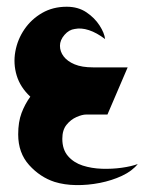

<svg xmlns="http://www.w3.org/2000/svg" viewBox="-20 -340 429 570"><path d="M142 200Q99 186 66.5 150Q34 114 34 59Q34 22 44 -4.5Q54 -31 70 -53Q40 -81 29.5 -116Q19 -151 25.5 -187Q32 -223 52.5 -253Q73 -283 105 -301.5Q137 -320 178 -320Q212 -320 236.5 -303.5Q261 -287 275.5 -264.5Q290 -242 292 -224Q267 -243 244 -250.5Q221 -258 202 -254Q185 -252 171.5 -236.5Q158 -221 158 -204Q158 -187 169 -172.5Q180 -158 201.5 -149Q223 -140 256 -140H359L299 0H236Q224 0 207 7.5Q190 15 177.5 30.5Q165 46 165 72Q165 104 182 123.5Q199 143 225.5 151.5Q252 160 282.5 161Q313 162 341.5 158Q370 154 389 147Q372 168 342 182Q312 196 276.5 203Q241 210 206 209.5Q171 209 142 200Z"/></svg>

Font: Reem Kufi
Style: Regular
Weight: 400
Designer: Khaled Hosny
Version: Version 1.6